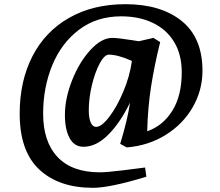

<svg xmlns="http://www.w3.org/2000/svg" viewBox="-20 -687 1051 917"><path d="M74 -144Q74 -300 135 -418.5Q196 -537 310.5 -602Q425 -667 579 -667Q748 -667 847.5 -587Q947 -507 947 -349Q947 -256 900.5 -175Q854 -94 771 -42.5Q688 9 585 17L554 0Q590 -118 601 -197Q555 -102 497.5 -44Q440 14 379 14Q335 14 312.5 -27.5Q290 -69 290 -138Q290 -217 324.5 -304Q359 -391 412 -448.5Q465 -506 516 -506Q542 -506 612 -495L643 -490L713 -506L745 -486Q717 -373 701.5 -273.5Q686 -174 683 -60Q758 -86 803 -158Q848 -230 848 -342Q848 -426 812 -486Q776 -546 710.5 -577.5Q645 -609 559 -609Q442 -609 357.5 -545Q273 -481 229.5 -375Q186 -269 186 -144Q186 -10 255 63Q324 136 457 136Q488 136 567 126.5Q646 117 673 113L679 157Q505 210 424 210Q261 210 167.5 122.5Q74 35 74 -144ZM439 -81Q465 -81 501.5 -128.5Q538 -176 569 -249.5Q600 -323 610 -396Q543 -426 500 -426Q479 -426 456.5 -384.5Q434 -343 419 -280.5Q404 -218 404 -160Q404 -124 413 -102.5Q422 -81 439 -81Z"/></svg>

Font: Andada Pro
Style: Bold Italic
Weight: 700
Italic angle: -7°
Designer: Carolina Giovagnoli
Foundry: Huerta Tipografica
Version: Version 3.005; ttfautohint (v1.8.4)